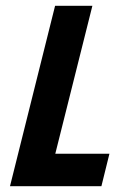

<svg xmlns="http://www.w3.org/2000/svg" viewBox="-20 -645 457 665"><path d="M14.6 0 170.8 -625H300L171.5 -112.5H359L331.2 0Z"/></svg>

Font: Afacad
Style: Italic
Weight: 400
Italic angle: -14°
Designer: Kristian Moeller
Foundry: Dicotype
Version: Version 1.000